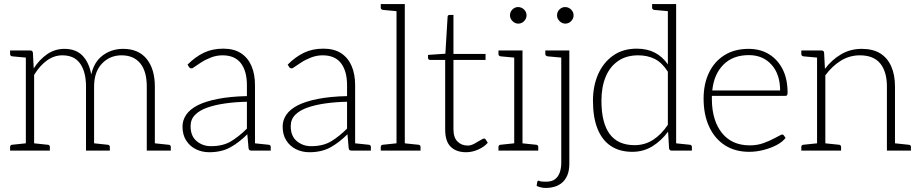

<svg xmlns="http://www.w3.org/2000/svg" viewBox="-20 -746 4550 951"><path d="M108 0V-496H130Q142 -496 143 -484L147 -407Q175 -451 213.5 -477.5Q252 -504 299 -504Q356 -504 388.5 -470.5Q421 -437 432 -377Q446 -440 489.5 -472Q533 -504 590 -504Q666 -504 706.5 -454Q747 -404 747 -317V0H707V-317Q707 -393 674.5 -432.5Q642 -472 582 -472Q524 -472 485 -431Q446 -390 446 -317V0H406V-317Q406 -390 377 -431Q348 -472 289 -472Q248 -472 212.5 -446.5Q177 -421 149 -375V0ZM30 0V-18Q30 -23 33 -26Q36 -29 40 -29L116 -37L121 0ZM136 0 140 -37 217 -29Q221 -29 224 -26Q227 -23 227 -18V0ZM433 0 438 -37 514 -29Q518 -29 521 -26Q524 -23 524 -18V0ZM121 -496 116 -460 40 -467Q36 -468 33 -470.5Q30 -473 30 -478V-496ZM734 0 739 -37 815 -29Q820 -29 823 -26Q826 -23 826 -18V0Z M1016 8Q981 8 951 -6.5Q921 -21 902.5 -49.5Q884 -78 884 -119Q884 -151 902.5 -178Q921 -205 960 -225Q998 -244 1058.5 -256Q1119 -268 1203 -270V-324Q1203 -394 1173 -433Q1143 -472 1082 -472Q1053 -472 1025.5 -461.5Q998 -451 975 -436Q952 -421 933 -408Q928 -407 924 -408Q920 -409 917 -413L909 -426Q948 -465 990 -485Q1032 -505 1086 -505Q1139 -505 1173.5 -482.5Q1208 -460 1225.5 -419.5Q1243 -379 1243 -324V0H1227Q1219 0 1215.5 -2.5Q1212 -5 1211 -13L1205 -81Q1164 -40 1120.5 -16Q1077 8 1016 8ZM1025 -22Q1085 -22 1125 -46.5Q1165 -71 1203 -109V-242Q1148 -241 1097.5 -234Q1047 -227 1008 -213.5Q969 -200 946.5 -177.5Q924 -155 924 -121Q924 -72 954 -47Q984 -22 1025 -22ZM1230 0 1234 -37 1311 -29Q1315 -29 1318 -26Q1321 -23 1321 -18V0Z M1512 8Q1477 8 1447 -6.5Q1417 -21 1398.5 -49.5Q1380 -78 1380 -119Q1380 -151 1398.5 -178Q1417 -205 1456 -225Q1494 -244 1554.5 -256Q1615 -268 1699 -270V-324Q1699 -394 1669 -433Q1639 -472 1578 -472Q1549 -472 1521.5 -461.5Q1494 -451 1471 -436Q1448 -421 1429 -408Q1424 -407 1420 -408Q1416 -409 1413 -413L1405 -426Q1444 -465 1486 -485Q1528 -505 1582 -505Q1635 -505 1669.5 -482.5Q1704 -460 1721.5 -419.5Q1739 -379 1739 -324V0H1723Q1715 0 1711.5 -2.5Q1708 -5 1707 -13L1701 -81Q1660 -40 1616.5 -16Q1573 8 1512 8ZM1521 -22Q1581 -22 1621 -46.5Q1661 -71 1699 -109V-242Q1644 -241 1593.5 -234Q1543 -227 1504 -213.5Q1465 -200 1442.5 -177.5Q1420 -155 1420 -121Q1420 -72 1450 -47Q1480 -22 1521 -22ZM1726 0 1730 -37 1807 -29Q1811 -29 1814 -26Q1817 -23 1817 -18V0Z M1944 0V-726H1985V0ZM1866 0V-18Q1866 -23 1869 -26Q1872 -29 1876 -29L1952 -37L1957 0ZM1972 0 1976 -37 2053 -29Q2057 -29 2060 -26Q2063 -23 2063 -18V0ZM1957 -726 1952 -690 1876 -697Q1872 -698 1869 -700.5Q1866 -703 1866 -708V-726Z M2289 8Q2240 8 2212.5 -19Q2185 -46 2185 -104V-449H2112Q2106 -449 2103 -452Q2100 -455 2100 -460V-474L2186 -480L2197 -662Q2197 -672 2207 -672H2226V-479H2385V-449H2226V-106Q2226 -65 2246 -45Q2266 -25 2297 -25Q2312 -25 2329 -34Q2346 -43 2359.5 -51.5Q2373 -60 2378 -60Q2382 -60 2385 -56L2396 -39Q2378 -18 2348 -5Q2318 8 2289 8Z M2527 0V-496H2568V0ZM2449 0V-18Q2449 -23 2452 -26Q2455 -29 2459 -29L2535 -37L2540 0ZM2555 0 2559 -37 2636 -29Q2640 -29 2643 -26Q2646 -23 2646 -18V0ZM2540 -496 2535 -460 2459 -467Q2455 -468 2452 -470.5Q2449 -473 2449 -478V-496ZM2547 -629Q2531 -629 2518.5 -641.5Q2506 -654 2506 -670Q2506 -687 2518 -699Q2530 -711 2546 -711Q2563 -711 2575.5 -699Q2588 -687 2588 -670Q2588 -654 2576 -641.5Q2564 -629 2547 -629Z M2686 185Q2670 185 2658.5 182Q2647 179 2638 175L2641 155Q2644 146 2651 150Q2658 154 2684 154Q2714 154 2730 141Q2746 128 2753 107Q2760 86 2760 61V-496H2800V63Q2800 100 2789.5 123.5Q2779 147 2762 160.5Q2745 174 2724.5 179.5Q2704 185 2686 185ZM2773 -496 2768 -460 2692 -467Q2688 -468 2684.5 -470.5Q2681 -473 2681 -478V-496ZM2780 -629Q2764 -629 2751.5 -641.5Q2739 -654 2739 -670Q2739 -687 2751 -699Q2763 -711 2779 -711Q2796 -711 2808.5 -699Q2821 -687 2821 -670Q2821 -654 2809 -641.5Q2797 -629 2780 -629Z M3112 6Q3049 6 3005.5 -23Q2962 -52 2939.5 -108.5Q2917 -165 2917 -247Q2917 -320 2942.5 -378Q2968 -436 3016.5 -470.5Q3065 -505 3134 -505Q3185 -505 3223 -485.5Q3261 -466 3288 -427V-726H3329V0H3307Q3295 0 3294 -12L3289 -94Q3256 -49 3211.5 -21.5Q3167 6 3112 6ZM3123 -27Q3174 -27 3215 -53.5Q3256 -80 3288 -128V-391Q3259 -436 3223 -454Q3187 -472 3141 -472Q3082 -472 3041 -443.5Q3000 -415 2979.5 -364.5Q2959 -314 2959 -247Q2959 -137 3000 -82Q3041 -27 3123 -27ZM3301 -726 3296 -690 3220 -697Q3216 -698 3213 -700.5Q3210 -703 3210 -708V-726ZM3316 0 3320 -37 3397 -29Q3401 -29 3404 -26Q3407 -23 3407 -18V0Z M3691 6Q3621 6 3570.5 -26.5Q3520 -59 3492.5 -118.5Q3465 -178 3465 -258Q3465 -330 3491.5 -385.5Q3518 -441 3568 -472.5Q3618 -504 3688 -504Q3746 -504 3789 -477.5Q3832 -451 3856.5 -403Q3881 -355 3881 -287Q3881 -278 3878.5 -274.5Q3876 -271 3869 -271H3506Q3506 -266 3506 -261.5Q3506 -257 3506 -249Q3508 -146 3557 -86Q3606 -26 3694 -26Q3731 -26 3762.5 -37.5Q3794 -49 3817.5 -62Q3841 -75 3850 -79Q3857 -81 3862 -76L3871 -63Q3856 -43 3826.5 -27.5Q3797 -12 3761 -3Q3725 6 3691 6ZM3508 -298H3844Q3844 -378 3801.5 -425.5Q3759 -473 3689 -473Q3610 -473 3563 -425.5Q3516 -378 3508 -298Z M4027 0V-496H4049Q4061 -496 4062 -484L4066 -405Q4100 -450 4146 -477Q4192 -504 4248 -504Q4304 -504 4340 -481.5Q4376 -459 4394.5 -417Q4413 -375 4413 -317V0H4373V-317Q4373 -391 4340 -431.5Q4307 -472 4239 -472Q4188 -472 4145 -445.5Q4102 -419 4068 -373V0ZM3949 0V-18Q3949 -23 3952 -26Q3955 -29 3959 -29L4035 -37L4040 0ZM4055 0 4059 -37 4136 -29Q4140 -29 4143 -26Q4146 -23 4146 -18V0ZM4400 0 4405 -37 4481 -29Q4486 -29 4489 -26Q4492 -23 4492 -18V0ZM4040 -496 4035 -460 3959 -467Q3955 -468 3952 -470.5Q3949 -473 3949 -478V-496Z"/></svg>

Font: Aleo ExtraLight
Style: Regular
Weight: 250
Designer: Alessio Laiso
Foundry: Alessio Laiso
Version: Version 2.001;gftools[0.9.29]